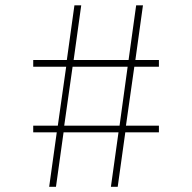

<svg xmlns="http://www.w3.org/2000/svg" viewBox="-20 -714 734 734"><path d="M168 0H194L223 -208H433L404 0H430L459 -208H587.5V-233.5H461.5L493.5 -459H587.5V-484.5H497.5L526.5 -693.5H500.5L471.5 -484.5H261.5L290.5 -693.5H264.5L235.5 -484.5H107V-459H233L201 -233.5H107V-208H197ZM225.5 -233.5 257.5 -459H468L437 -233.5Z"/></svg>

Font: Spartan ExtraLight
Style: Regular
Weight: 200
Designer: Matt Bailey, Mirko Velimirovic
Foundry: Matt Bailey
Version: Version 1.003; ttfautohint (v1.8.3)